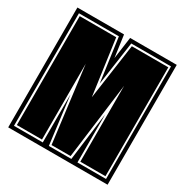

<svg xmlns="http://www.w3.org/2000/svg" viewBox="-141 -706 790 820"><g transform="rotate(30 254.0 -295.5)"><path d="M9 0V-591H239L254 -483L269 -591H499V0ZM27 -18H169V-255L199 -18H310L340 -255V-18H481V-573H285L254 -357L224 -573H27ZM36 -27V-564H216L254 -290L293 -564H473V-27H349V-401L301 -27H207L160 -401V-27Z"/></g></svg>

Font: Alumni Sans Collegiate One SC
Style: Regular
Weight: 400
Designer: Robert E. Leuschke
Foundry: Robert E. Leuschke
Version: Version 1.100